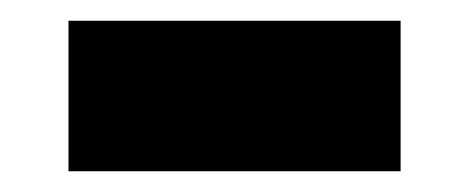

<svg xmlns="http://www.w3.org/2000/svg" viewBox="-20 -405 452 185"><path d="M46 -240V-385H366V-240Z"/></svg>

Font: Georama Extended
Style: Bold
Weight: 700
Width: 7
Designer: Jean-Baptiste Levee
Foundry: Production Type
Version: Version 1.000